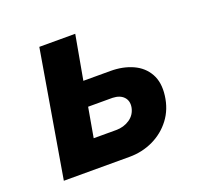

<svg xmlns="http://www.w3.org/2000/svg" viewBox="-89 -559 689 658"><g transform="rotate(-20 255.5 -230.0)"><path d="M116 -460H247L218 -299H317Q362 -299 397.5 -283Q433 -267 451 -235Q469 -203 463 -156Q457 -108 430.5 -73Q404 -38 364 -19Q324 0 278 0H166H38ZM292 -210H203L184 -102H266Q294 -102 315.5 -116.5Q337 -131 342 -157Q346 -180 332.5 -194.5Q319 -209 292 -210Z"/></g></svg>

Font: Von Semi
Style: Italic
Weight: 600
Version: Version 4.000; ttfautohint (v1.8.4.7-5d5b)